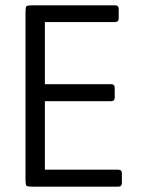

<svg xmlns="http://www.w3.org/2000/svg" viewBox="-20 -659 540 723"><path d="M104 44Q83 44 79.5 40.5Q76 37 76 16V-613Q76 -632 79.5 -635.5Q83 -639 102 -639H413Q427 -639 427 -625V-590Q427 -576 413 -576H149V-342H398Q412 -342 412 -328V-292Q412 -278 398 -278H149V-20H425Q439 -20 439 -6V30Q439 44 425 44Z"/></svg>

Font: NanumGothicCoding
Style: Regular
Weight: 400
Monospace: yes
Designer: Kwon Bruce; Nicolas Noh; Sung-woo Choi; Go-un Cha; Soo-hyun Park;
Foundry: NHN Corporation
Version: Version 2.000;PS 1;hotconv 1.0.49;makeotf.lib2.0.14853